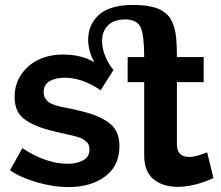

<svg xmlns="http://www.w3.org/2000/svg" viewBox="-20 -758 905 788"><path d="M856 -26.9Q775.9 8.8 709 8.8Q647.9 8.8 609.9 -22.7Q571.8 -54.2 571.8 -120.1V-420.9H503.9V-523.9H571.8Q571.8 -614.3 556.9 -646.2Q542 -678.2 494.1 -678.2Q446.8 -678.2 422.9 -653.6Q398.9 -628.9 398.9 -589.8Q398.9 -555.7 414.3 -522Q429.7 -488.3 445.8 -471.2L393.1 -387.2Q318.8 -439 246.1 -439Q207.5 -439 183.3 -424.8Q159.2 -410.6 159.2 -379.9Q159.2 -366.2 164.8 -356Q170.4 -345.7 179.2 -339.1Q188 -332.5 202.6 -327.6Q217.3 -322.8 231 -319.6Q244.6 -316.4 264.2 -313Q268.1 -312.5 270 -312Q322.8 -300.8 356.4 -289.6Q390.1 -278.3 417.7 -260.7Q445.3 -243.2 457.8 -218.3Q470.2 -193.4 470.2 -158.2Q470.2 -77.6 411.6 -33.9Q353 9.8 261.2 9.8Q198.7 9.8 131.6 -9.8Q64.5 -29.3 21 -59.1L71.8 -149.9Q169.4 -85.9 256.8 -85.9Q295.9 -85.9 321.5 -100.1Q347.2 -114.3 347.2 -144Q347.2 -154.3 344.5 -162.4Q341.8 -170.4 334.2 -176.5Q326.7 -182.6 320.8 -186.8Q314.9 -190.9 301 -195.1Q287.1 -199.2 279.8 -201.2Q272.5 -203.1 253.7 -207Q234.9 -210.9 227.1 -212.9Q177.2 -224.1 146 -235.1Q114.7 -246.1 88.9 -262.7Q63 -279.3 51.5 -303Q40 -326.7 40 -359.9Q40 -414.1 68.8 -454.6Q97.7 -495.1 141.8 -514.6Q186 -534.2 236.8 -534.2Q316.4 -534.2 367.2 -502Q341.8 -550.3 341.8 -594.2Q341.8 -658.2 387.2 -698Q432.6 -737.8 526.9 -737.8Q554.2 -737.8 576.7 -734.9Q599.1 -731.9 616.5 -726.8Q633.8 -721.7 647.2 -712.9Q660.6 -704.1 669.9 -694.3Q679.2 -684.6 685.8 -669.9Q692.4 -655.3 696.3 -641.1Q700.2 -627 702.4 -606.4Q704.6 -585.9 705.3 -567.6Q706.1 -549.3 706.1 -523.9H815.9V-420.9H706.1V-165Q706.1 -113.8 757.8 -113.8Q782.2 -113.8 830.1 -132.8Z"/></svg>

Font: Rawline
Style: Bold
Weight: 700
Designer: Matt McInerney, Pablo Impallari, Rodrigo Fuenzalida
Foundry: Matt McInerney, Pablo Impallari, Rodrigo Fuenzalida
Version: Version 4.020;PS 004.020;hotconv 1.0.88;makeotf.lib2.5.64775